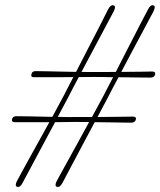

<svg xmlns="http://www.w3.org/2000/svg" viewBox="-20 -720 619 741"><path d="M268.5 -249.5Q258 -249 237.8 -249Q217.5 -249 192.5 -248.5Q169 -204.5 143 -156Q117 -107.5 96.2 -68.5Q75.5 -29.5 67 -14Q58 4 46.5 1Q36 -2 45 -20.5Q53.5 -36.5 74 -74Q94.5 -111.5 120.5 -158.2Q146.5 -205 170.5 -248.5Q129 -248.5 90 -248.5Q51 -248.5 37.5 -248.5Q23.5 -248 26.5 -260.5Q29.5 -271.5 43 -271.5Q57 -271.5 98 -270.8Q139 -270 182 -269Q197 -297 209 -319.2Q221 -341.5 227.5 -353.5Q233 -364.5 242.2 -382.2Q251.5 -400 263 -422.5Q233 -422 202 -422Q171 -422 146.5 -422Q122 -422 112 -422Q97.5 -421.5 101.5 -434Q103.5 -445.5 117.5 -445.5Q128 -445.5 153.5 -445Q179 -444.5 211 -443.8Q243 -443 273.5 -442.5Q296 -486.5 321.5 -535.8Q347 -585 367.8 -625.5Q388.5 -666 397 -683.5Q407.5 -703.5 419 -699Q429 -695.5 418.5 -675.5Q409 -658 388.5 -619.2Q368 -580.5 342.8 -533.2Q317.5 -486 294.5 -442.5Q312 -442 326 -442Q340 -442 348.5 -442Q359.5 -442 380.5 -442Q401.5 -442 427 -442.5Q449.5 -486.5 474.8 -535.8Q500 -585 520.8 -625.5Q541.5 -666 551 -683Q561 -703.5 572.5 -699Q582 -696 572 -675.5Q563 -658 542.2 -619.5Q521.5 -581 496.2 -533.5Q471 -486 448 -442.5Q486 -443 520.2 -443.2Q554.5 -443.5 566.5 -444Q581.5 -444 578.5 -432.5Q575.5 -420.5 560.5 -420.5Q547.5 -420.5 511.5 -421Q475.5 -421.5 437.5 -422Q424 -397 413.5 -377Q403 -357 397 -345Q391 -334 380.5 -314Q370 -294 356.5 -268.5Q397.5 -269 438 -269.2Q478.5 -269.5 492.5 -270Q507 -270 504.5 -259Q501 -246.5 486 -246.5Q476 -246.5 453.2 -247Q430.5 -247.5 402 -247.8Q373.5 -248 345.5 -248.5Q322 -204.5 296.2 -156Q270.5 -107.5 249.8 -68.5Q229 -29.5 221 -14Q211.5 4 200 1Q189.5 -2 198.5 -20.5Q207 -36.5 227.8 -74Q248.5 -111.5 274.2 -158.2Q300 -205 324 -249Q306 -249 291.5 -249.2Q277 -249.5 268.5 -249.5ZM243.5 -345Q237.5 -334 227 -314Q216.5 -294 203 -269Q226 -268.5 244.8 -268.2Q263.5 -268 274 -268.5Q283 -268.5 299 -268.5Q315 -268.5 335 -268.5Q350.5 -296.5 362.5 -319Q374.5 -341.5 381 -353.5Q386.5 -364.5 395.8 -382.2Q405 -400 416.5 -422Q392.5 -422.5 373 -422.8Q353.5 -423 343 -423Q334.5 -423 319 -422.8Q303.5 -422.5 284 -422.5Q270.5 -397.5 260 -377.2Q249.5 -357 243.5 -345Z"/></svg>

Font: Fraunces 144pt S050 Light
Style: Italic
Weight: 300
Italic angle: -16°
Version: Version 1.000; ttfautohint (v1.8.3)